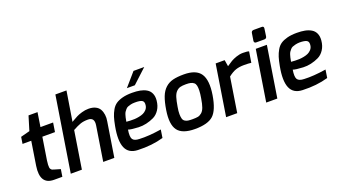

<svg xmlns="http://www.w3.org/2000/svg" viewBox="-65 -1330 3317 1885"><g transform="rotate(-20 1593.5 -387.5)"><path d="M82 -437 93 -507 188 -532 233 -680H327L304 -532H436L421 -437H289L252 -203Q248 -177 247.5 -158.5Q247 -140 248.5 -129.5Q250 -119 256 -111.5Q262 -104 268.5 -101Q275 -98 286 -95Q348 -76 351 -76L339 0H253Q105 0 134 -189L173 -437Z M427 0 551 -783H667L617 -472Q620 -474 626 -478Q661 -498 681 -508.5Q701 -519 736.5 -529.5Q772 -540 807 -540Q850 -540 879.5 -525.5Q909 -511 923 -486Q937 -461 941.5 -428.5Q946 -396 939 -360L882 0H766L823 -361Q836 -442 766 -442Q720 -442 687 -430.5Q654 -419 605 -392L543 0Z M1232 -601 1351 -738H1463L1315 -601ZM996 -292Q1006 -346 1017 -381Q1028 -416 1047 -449Q1066 -482 1093.5 -500.5Q1121 -519 1163 -530Q1205 -541 1263 -541Q1310 -541 1346.5 -534Q1383 -527 1412 -510Q1441 -493 1455 -462Q1469 -431 1465 -388Q1460 -333 1434 -293.5Q1408 -254 1370.5 -236Q1333 -218 1291 -208.5Q1249 -199 1209 -201Q1169 -203 1142 -206.5Q1115 -210 1103 -215Q1091 -143 1107.5 -117Q1124 -91 1178 -90Q1271 -85 1406 -106L1393 -22Q1272 13 1126 7Q1031 4 999.5 -70.5Q968 -145 996 -292ZM1114 -293Q1118 -293 1126 -292Q1134 -291 1156.5 -290Q1179 -289 1200 -290Q1221 -291 1247 -296Q1273 -301 1292.5 -310Q1312 -319 1327.5 -336Q1343 -353 1347 -376Q1354 -416 1332.5 -429.5Q1311 -443 1255 -442Q1232 -442 1213 -437.5Q1194 -433 1181 -427.5Q1168 -422 1157.5 -409.5Q1147 -397 1141 -388Q1135 -379 1129.5 -361.5Q1124 -344 1122 -334Q1120 -324 1116 -303Q1114 -297 1114 -293Z M1521 -267Q1534 -349 1554 -400.5Q1574 -452 1608 -483Q1642 -514 1687.5 -525.5Q1733 -537 1802 -537Q1931 -537 1977 -467.5Q2023 -398 1999 -249Q1975 -101 1917.5 -48Q1860 5 1725 5Q1593 5 1545.5 -59Q1498 -123 1521 -267ZM1637 -258Q1629 -214 1629.5 -184Q1630 -154 1635.5 -136Q1641 -118 1656 -108.5Q1671 -99 1688.5 -96.5Q1706 -94 1734 -94Q1771 -94 1791 -98Q1811 -102 1830.5 -118.5Q1850 -135 1862 -168Q1874 -201 1883 -258Q1891 -304 1892 -335Q1893 -366 1888.5 -387Q1884 -408 1870.5 -419Q1857 -430 1838 -434.5Q1819 -439 1789 -439Q1751 -439 1729 -433Q1707 -427 1688 -408Q1669 -389 1658 -354Q1647 -319 1637 -258Z M2050 0 2134 -531H2228L2239 -464Q2272 -487 2294 -500Q2316 -513 2351 -525Q2386 -537 2420 -537Q2468 -537 2483 -530L2465 -417Q2439 -421 2390 -421Q2340 -421 2303 -408.5Q2266 -396 2223 -362L2166 0Z M2469 0 2553 -531H2669L2585 0ZM2558 -612 2570 -688Q2573 -713 2598 -713H2683Q2705 -713 2701 -688L2690 -612Q2687 -589 2663 -589H2578Q2568 -589 2562.5 -595Q2557 -601 2558 -612Z M2717 -292Q2727 -346 2738 -381Q2749 -416 2768 -449Q2787 -482 2814.5 -500.5Q2842 -519 2884 -530Q2926 -541 2984 -541Q3031 -541 3067.5 -534Q3104 -527 3133 -510Q3162 -493 3176 -462Q3190 -431 3186 -388Q3181 -333 3155 -293.5Q3129 -254 3091.5 -236Q3054 -218 3012 -208.5Q2970 -199 2930 -201Q2890 -203 2863 -206.5Q2836 -210 2824 -215Q2812 -143 2828.5 -117Q2845 -91 2899 -90Q2992 -85 3127 -106L3114 -22Q2993 13 2847 7Q2752 4 2720.5 -70.5Q2689 -145 2717 -292ZM2835 -293Q2839 -293 2847 -292Q2855 -291 2877.5 -290Q2900 -289 2921 -290Q2942 -291 2968 -296Q2994 -301 3013.5 -310Q3033 -319 3048.5 -336Q3064 -353 3068 -376Q3075 -416 3053.5 -429.5Q3032 -443 2976 -443Q2953 -442 2934 -437.5Q2915 -433 2902 -427.5Q2889 -422 2878.5 -409.5Q2868 -397 2862 -388Q2856 -379 2850.5 -361.5Q2845 -344 2843 -334Q2841 -324 2837 -303Q2835 -297 2835 -293Z"/></g></svg>

Font: Exo
Style: DemiBoldItalic
Weight: 600
Designer: Natanael Gama
Version: Version 1